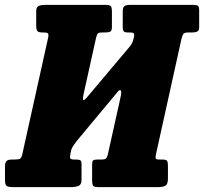

<svg xmlns="http://www.w3.org/2000/svg" viewBox="-58 -770 839 790"><path d="M493 -617Q495.5 -630 492 -633.2Q488.5 -636.5 475 -636.5H465Q456.5 -636.5 451.8 -640.5Q447 -644.5 447 -660.5V-722Q447 -741 455 -745.5Q463 -750 479.5 -750H738Q751.5 -750 756.5 -746Q761.5 -742 761.5 -727V-658.5Q761.5 -645 754.5 -640.8Q747.5 -636.5 733 -636.5H717Q702.5 -636.5 697.5 -631.5Q692.5 -626.5 689 -611.5L584 -136.5Q581 -123 582.8 -118.2Q584.5 -113.5 598 -113.5H610Q625 -113.5 629 -108.8Q633 -104 633 -88.5V-35.5Q633 -11.5 622.8 -5.8Q612.5 0 589 0H350Q330 0 325.5 -5.2Q321 -10.5 321 -31.5V-92.5Q321 -105.5 324.8 -109.5Q328.5 -113.5 341 -113.5H360Q371.5 -113.5 377.2 -117.2Q383 -121 386.5 -138L438 -370Q443 -392 439 -397.5Q435 -403 426 -392L259.5 -192Q254 -185 245.5 -173.2Q237 -161.5 234.5 -150.5L232.5 -140.5Q229 -125.5 230.8 -119.5Q232.5 -113.5 248 -113.5H256.5Q267.5 -113.5 272.5 -110.5Q277.5 -107.5 277.5 -93.5V-30.5Q277.5 -10 264.8 -5Q252 0 233 0H-4.5Q-23.5 0 -30.5 -4.8Q-37.5 -9.5 -37.5 -30V-84.5Q-37.5 -100.5 -31.5 -107Q-25.5 -113.5 -9.5 -113.5H-0.5Q16.5 -113.5 23.5 -116.5Q30.5 -119.5 34 -136.5L140 -614.5Q143 -629 139 -632.8Q135 -636.5 120 -636.5H115Q102.5 -636.5 96.8 -641.2Q91 -646 91 -664.5V-724.5Q91 -741 101.2 -745.5Q111.5 -750 126.5 -750H373.5Q392 -750 397.2 -745.5Q402.5 -741 402.5 -721V-659Q402.5 -644 396.2 -640.2Q390 -636.5 375.5 -636.5H363.5Q350 -636.5 345.2 -632.8Q340.5 -629 337.5 -615.5L286 -383Q277 -342.5 299 -368.5L476 -578.5Q480 -583 484.2 -590.8Q488.5 -598.5 490.5 -607.5Z"/></svg>

Font: Besley* Condensed Heavy
Style: Italic
Weight: 800
Width: 3
Italic angle: -13°
Designer: Owen Earl
Foundry: indestructible type*
Version: Version 3.000; ttfautohint (v1.8.3)